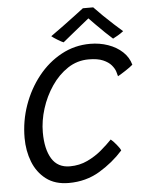

<svg xmlns="http://www.w3.org/2000/svg" viewBox="-57 -885 716 937"><g transform="rotate(-5 300.5 -417.0)"><path d="M510.5 -131.5Q460.5 -75.5 393.5 -35.5Q326.5 4.5 242.5 4.5Q175 4.5 131.5 -28.8Q88 -62 67 -116Q46 -170 46 -233Q46 -316 73.2 -393Q100.5 -470 149 -531Q197.5 -592 262.8 -627.5Q328 -663 404 -663Q451 -663 492.2 -648.5Q533.5 -634 562.2 -607.2Q591 -580.5 601 -543.5Q588.5 -532.5 564.8 -517Q541 -501.5 526.5 -493.5Q525 -501.5 520 -517Q515 -532.5 501.2 -548.8Q487.5 -565 461 -576.5Q434.5 -588 390.5 -588Q334.5 -588 288.2 -557.5Q242 -527 208 -477Q174 -427 155.5 -368Q137 -309 137 -252.5Q137 -170.5 166 -123.2Q195 -76 254.5 -76Q301.5 -76 341 -94.8Q380.5 -113.5 411.5 -140Q442.5 -166.5 464 -189Q474 -181.5 490 -162.2Q506 -143 510.5 -131.5ZM435 -839Q454 -819 478.5 -795Q503 -771 527.5 -748.8Q552 -726.5 570.5 -710.5Q557 -700 543.2 -692Q529.5 -684 518.5 -678.5Q504 -691 482 -712.2Q460 -733.5 439.2 -754.5Q418.5 -775.5 407 -787.5Q396 -778.5 372 -759.2Q348 -740 321.8 -718.5Q295.5 -697 276.5 -681.5Q267 -685 247.8 -696.8Q228.5 -708.5 219 -716.5Q248.5 -737 283.2 -762.8Q318 -788.5 346.5 -810Q375 -831.5 384.5 -839Q392.5 -839 408.8 -839Q425 -839 435 -839Z"/></g></svg>

Font: Grandstander Light
Style: Italic
Weight: 300
Italic angle: -15°
Designer: Tyler Finck
Foundry: Etcetera Type Co
Version: Version 1.200; ttfautohint (v1.8.3)